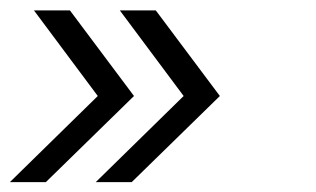

<svg xmlns="http://www.w3.org/2000/svg" viewBox="-92 -490 623 379"><path d="M97 -130.5 270.5 -300.5 144.5 -469.5H215.5L342 -300.5L168 -130.5ZM-72.5 -130.5 101 -300.5 -25 -469.5H46L172.5 -300.5L-1.5 -130.5Z"/></svg>

Font: Urbanist Light
Style: Italic
Weight: 300
Italic angle: -8°
Designer: Corey Hu
Foundry: Corey Hu
Version: Version 1.330; ttfautohint (v1.8.4.7-5d5b)